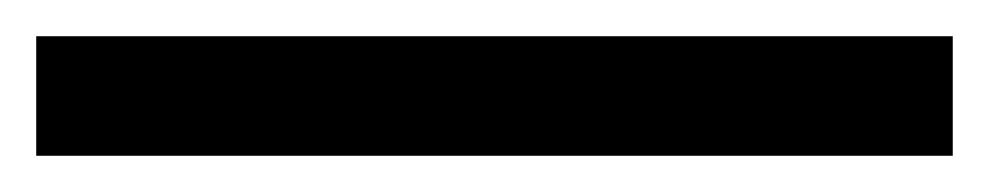

<svg xmlns="http://www.w3.org/2000/svg" viewBox="-23 -846 546 106"><path d="M503 -760H-3V-826H503Z"/></svg>

Font: Noto Sans Phoenician
Style: Regular
Weight: 400
Designer: Monotype Design Team
Foundry: Monotype Imaging Inc.
Version: Version 2.001; ttfautohint (v1.8.4.7-5d5b)